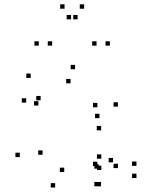

<svg xmlns="http://www.w3.org/2000/svg" viewBox="-20 -836 660 878"><path d="M441.8 16V-4H421.8V16ZM604 -21.8V-41.8H584V-21.8ZM604 -77.5V-97.5H584V-77.5ZM497 -93.7V-113.7H477V-93.7ZM519.3 -67.3V-87.3H499.3V-67.3ZM519.3 -348.3V-368.3H499.3V-348.3ZM323.3 -519.3V-539.3H303.3V-519.3ZM120.3 -479.7V-499.7H100.3V-479.7ZM99.7 -366.8V-386.8H79.7V-366.8ZM155.7 -353.2V-373.2H135.7V-353.2ZM165.8 -377.2V-397.2H145.8V-377.2ZM302.7 -455V-475H282.7V-455ZM425.2 -345.3V-365.3H405.2V-345.3ZM425.2 -76.5V-96.5H405.2V-76.5ZM431.5 -64.7V-84.7H411.5V-64.7ZM431.5 16V-4H411.5V16ZM443.3 -58.5V-78.5H423.3V-58.5ZM443.3 -110.2V-130.2H423.3V-110.2ZM273.7 -49.3V-69.3H253.7V-49.3ZM174.7 -128.3V-148.3H154.7V-128.3ZM442.5 -240V-260H422.5V-240ZM434.7 -295.8V-315.8H414.7V-295.8ZM70.5 -117.7V-137.7H50.5V-117.7ZM232.2 21.5V1.5H212.2V21.5ZM218.5 -627.2V-647.2H198.5V-627.2ZM335 -747.5V-767.5H315V-747.5ZM305 -747.5V-767.5H285V-747.5ZM421.5 -627.2V-647.2H401.5V-627.2ZM482.5 -627.2V-647.2H462.5V-627.2ZM364.8 -796.2V-816.2H344.8V-796.2ZM275.2 -796.2V-816.2H255.2V-796.2ZM157.5 -627.2V-647.2H137.5V-627.2Z"/></svg>

Font: Monaspace Xenon Dots Var
Style: Regular
Weight: 400
Designer: Riley Cran and the Lettermatic Team
Version: Version 1.100 (Monaspace Xenon Dots)